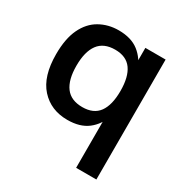

<svg xmlns="http://www.w3.org/2000/svg" viewBox="-168 -659 955 994"><g transform="rotate(30 310.0 -161.5)"><path d="M423 -515H544V202H423ZM259 10Q160 10 99.5 -57Q39 -124 39 -256Q39 -349 67.5 -408.5Q96 -468 146.5 -496.5Q197 -525 259 -525Q334 -525 379.5 -489.5Q425 -454 446 -393.5Q467 -333 467 -256Q467 -181 446 -120.5Q425 -60 379.5 -25Q334 10 259 10ZM293 -86Q360 -86 391.5 -129.5Q423 -173 423 -257Q423 -341 391.5 -385Q360 -429 293 -429Q225 -429 192.5 -385Q160 -341 160 -257Q160 -173 192.5 -129.5Q225 -86 293 -86Z"/></g></svg>

Font: Asta Sans
Style: Bold
Weight: 700
Designer: 42dot
Version: Version 1.000